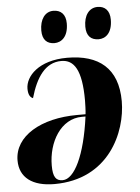

<svg xmlns="http://www.w3.org/2000/svg" viewBox="-58 -803 626 856"><g transform="rotate(-5 255.0 -375.0)"><path d="M404 -616C434 -616 465 -638 465 -699C465 -740 443 -760 411 -760C372 -760 349 -726 349 -677C349 -635 370 -616 404 -616ZM206 -616C236 -616 268 -638 268 -699C268 -740 246 -760 213 -760C175 -760 152 -726 152 -677C152 -635 173 -616 206 -616ZM256 -546C128 -546 68 -479 68 -424C68 -395 78 -384 89 -380C115 -471 157 -534 229 -534C286 -534 319 -486 319 -350C319 -339 318 -301 316 -288H279C116 -288 -4 -218 -4 -109C-4 -33 52 10 151 10C395 10 482 -194 482 -332C482 -480 397 -546 256 -546ZM299 -278H315C292 -107 242 -4 189 -4C159 -4 146 -22 146 -73C146 -178 204 -278 299 -278Z"/></g></svg>

Font: Noto Serif Display SemiCondensed ExtraBold
Style: Italic
Weight: 800
Width: 4
Italic angle: -12°
Designer: Monotype Design Team
Foundry: Monotype Imaging Inc.
Version: Version 2.009